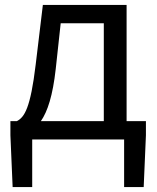

<svg xmlns="http://www.w3.org/2000/svg" viewBox="-20 -563 634 775"><path d="M569 -17V-74H491V-543H153L124 -302C103 -127 79 -90 48 -74H22V-17L31 192H110V0H481V192H560ZM205 -285 225 -469H399V-74H145C172 -113 193 -177 205 -285Z"/></svg>

Font: Spoqa Han Sans Neo
Style: Regular
Weight: 400
Designer: [Spoqa Han Sans Neo] Dong-huui Kim ___ Younghwa Kang ___ Yujin Lee ___ [Noto Sans] Ryoko NISHIZUKA ____ (kana & ideograp
Foundry: Spoqa (http://www.spoqa-han-sans.com)
Version: Version 1.100;hotconv 1.0.109;makeotfexe 2.5.65596